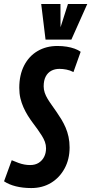

<svg xmlns="http://www.w3.org/2000/svg" viewBox="-48 -943 462 973"><path d="M360.8 -680.6 324.2 -577.8Q307 -586.9 288.7 -590.4Q270.3 -594 253.3 -594Q229.9 -594 211.8 -584.3Q193.7 -574.6 183.5 -554.8Q173.3 -535.1 173.3 -505.4Q173.3 -489.1 178.7 -473.1Q184.1 -457.1 193.6 -441.6Q203 -426.1 214.9 -409.6Q226.7 -393 239 -375.2Q251.3 -357.4 263.2 -337.9Q275 -318.3 284.5 -296.5Q293.9 -274.7 299.3 -249.6Q304.7 -224.4 304.7 -195.8Q304.7 -136.2 279.5 -89.6Q254.3 -43 210.9 -16.5Q167.4 10 110.3 10Q68 10 32.8 1.3Q-2.5 -7.4 -27.5 -24.2L11.5 -131.1Q31 -122.6 46.3 -117.2Q61.6 -111.7 75.7 -109.2Q89.8 -106.6 104.5 -106.6Q130.5 -106.6 148.3 -118Q166.1 -129.4 175.7 -148.3Q185.3 -167.2 185.3 -191.5Q185.3 -208.5 179.6 -224.2Q173.8 -239.8 164 -255.4Q154.2 -271.1 142.4 -287.6Q130.5 -304.2 117.5 -321.4Q104.5 -338.7 92.6 -357.9Q80.8 -377.1 71 -398.9Q61.2 -420.7 55.4 -444.9Q49.7 -469.2 49.7 -497.8Q49.7 -563.2 74.3 -611Q98.9 -658.9 142.7 -684.4Q186.4 -710 243 -710Q268.3 -710 290.4 -706.4Q312.4 -702.8 330.3 -696.3Q348.2 -689.8 360.8 -680.6ZM394.3 -922.8 313.7 -742.3H182.8L160.8 -922.8H258.4L258.8 -804.9L296.4 -922.8Z"/></svg>

Font: Georama ExtraCondensed Thin
Style: Italic
Weight: 100
Width: 2
Italic angle: -9°
Designer: Jean-Baptiste Levee
Foundry: Production Type
Version: Version 1.001